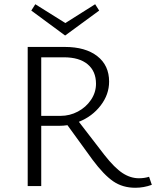

<svg xmlns="http://www.w3.org/2000/svg" viewBox="-20 -880 738 908"><path d="M698 -6Q660 8 620 8Q560 8 515.5 -22.5Q471 -53 418 -124L299 -288Q280 -285 259 -285H175V0H111V-658H287Q384 -658 440 -614.5Q496 -571 496 -494Q496 -433 456 -381Q416 -329 353 -304L474 -147Q522 -86 559.5 -61.5Q597 -37 637 -37Q663 -37 685 -44ZM266 -332Q310 -332 348.5 -352.5Q387 -373 410.5 -408Q434 -443 434 -484Q434 -543 394.5 -576Q355 -609 282 -609H175V-332ZM449 -830 288 -712 128 -830 147 -860 289 -771 430 -860Z"/></svg>

Font: Ysabeau Semilight
Style: Regular
Weight: 300
Designer: Christian Thalmann (Catharsis Fonts)
Version: Version 0.003